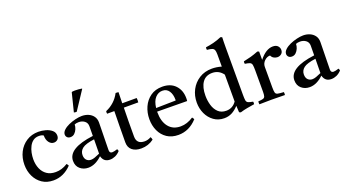

<svg xmlns="http://www.w3.org/2000/svg" viewBox="-58 -1321 3410 1900"><g transform="rotate(-20 1647.5 -371.0)"><path d="M434 -97Q444 -85 449 -74Q366 12 259 12Q190 12 141 -21Q92 -54 65.5 -109Q39 -164 39 -231Q39 -304 69 -363Q99 -422 153.5 -457Q208 -492 279 -492Q316 -492 354 -481.5Q392 -471 418 -449Q444 -427 444 -393Q444 -366 428 -352Q412 -338 390 -338Q360 -338 339 -365.5Q318 -393 318 -439Q300 -451 270 -451Q234 -451 209.5 -433Q185 -415 169.5 -385Q154 -355 147 -320.5Q140 -286 140 -253Q140 -197 159 -153Q178 -109 215 -83.5Q252 -58 307 -58Q339 -58 369.5 -67Q400 -76 434 -97Z M854 10Q788 10 771 -56Q700 12 626 12Q575 12 539.5 -18.5Q504 -49 504 -103Q504 -235 773 -269Q773 -293 773.5 -318Q774 -343 774 -371Q774 -406 748.5 -425.5Q723 -445 687 -445Q661 -445 643 -437Q643 -414 633 -390Q623 -366 605.5 -349.5Q588 -333 563 -333Q541 -333 528.5 -345.5Q516 -358 516 -376Q516 -400 538.5 -421.5Q561 -443 596 -458.5Q631 -474 669 -483Q707 -492 737 -492Q774 -492 805.5 -478.5Q837 -465 856.5 -438.5Q876 -412 876 -373Q876 -349 875 -310.5Q874 -272 873.5 -228.5Q873 -185 872 -146Q871 -107 871 -83Q871 -51 899 -51Q917 -51 954 -63Q958 -58 959.5 -52Q961 -46 962 -41Q937 -14 909.5 -2Q882 10 854 10ZM771 -83 773 -233Q681 -221 646.5 -194Q612 -167 612 -125Q612 -90 630.5 -71.5Q649 -53 677 -53Q695 -53 717.5 -61Q740 -69 771 -83ZM833 -746V-742L705 -548Q700 -547 691 -548Q682 -549 676 -551L725 -747Q730 -752 759 -752Q799 -752 833 -746Z M1183 12Q1123 12 1088 -16.5Q1053 -45 1053 -99Q1053 -187 1054.5 -269Q1056 -351 1057 -427H981Q978 -442 981 -454Q1080 -496 1130 -591Q1138 -591 1146 -590.5Q1154 -590 1160 -589Q1159 -563 1158.5 -534Q1158 -505 1157 -473H1309Q1312 -451 1309 -427H1157Q1155 -357 1154.5 -279.5Q1154 -202 1154 -124Q1154 -43 1238 -43Q1274 -43 1305 -62Q1314 -50 1316 -32Q1257 12 1183 12Z M1575 12Q1504 12 1455 -21Q1406 -54 1380.5 -109.5Q1355 -165 1355 -232Q1355 -301 1381.5 -360Q1408 -419 1459 -455.5Q1510 -492 1583 -492Q1671 -492 1720.5 -439.5Q1770 -387 1770 -304Q1770 -294 1769.5 -286.5Q1769 -279 1768 -274L1453 -277Q1453 -273 1453 -270Q1453 -172 1498 -116Q1543 -60 1624 -60Q1692 -60 1758 -104Q1768 -92 1773 -81Q1688 12 1575 12ZM1456 -314 1663 -318Q1664 -320 1664 -323.5Q1664 -327 1664 -328Q1664 -382 1640.5 -418Q1617 -454 1571 -454Q1528 -454 1496 -419Q1464 -384 1456 -314Z M2229 13 2213 6 2209 -63Q2174 -25 2137.5 -6.5Q2101 12 2057 12Q1995 12 1948.5 -21.5Q1902 -55 1877 -109Q1852 -163 1852 -226Q1852 -299 1883.5 -359Q1915 -419 1972.5 -455.5Q2030 -492 2107 -492Q2130 -492 2155 -488.5Q2180 -485 2207 -477V-605Q2207 -636 2201 -651.5Q2195 -667 2177.5 -673.5Q2160 -680 2125 -683Q2122 -696 2125 -710Q2165 -715 2207 -725.5Q2249 -736 2293 -755L2310 -749Q2309 -727 2308.5 -699Q2308 -671 2308 -638V-142Q2308 -104 2311 -85Q2314 -66 2329 -58.5Q2344 -51 2380 -45Q2383 -32 2380 -18Q2340 -12 2302 -5Q2264 2 2229 13ZM2208 -392Q2165 -451 2095 -451Q2026 -451 1991 -400.5Q1956 -350 1956 -261Q1956 -209 1970 -161Q1984 -113 2016 -82Q2048 -51 2101 -51Q2168 -51 2208 -109Z M2429 1Q2426 -15 2429 -30Q2463 -32 2479 -36.5Q2495 -41 2500 -56Q2505 -71 2505 -104V-328Q2505 -367 2501.5 -386Q2498 -405 2482.5 -412.5Q2467 -420 2430 -425Q2427 -439 2430 -451Q2470 -459 2508 -469.5Q2546 -480 2588 -497L2605 -491V-403Q2675 -492 2748 -492Q2783 -492 2800 -473.5Q2817 -455 2817 -432Q2817 -405 2799 -390.5Q2781 -376 2758 -376Q2739 -376 2720.5 -386Q2702 -396 2693 -417Q2659 -417 2632.5 -390.5Q2606 -364 2606 -329V-114Q2606 -75 2610.5 -58Q2615 -41 2634.5 -36.5Q2654 -32 2698 -30Q2700 -16 2698 1Q2664 1 2628 0Q2592 -1 2554 -1Q2517 -1 2488.5 0Q2460 1 2429 1Z M3185 10Q3119 10 3102 -56Q3031 12 2957 12Q2906 12 2870.5 -18.5Q2835 -49 2835 -103Q2835 -235 3104 -269Q3104 -293 3104.5 -318Q3105 -343 3105 -371Q3105 -406 3079.5 -425.5Q3054 -445 3018 -445Q2992 -445 2974 -437Q2974 -414 2964 -390Q2954 -366 2936.5 -349.5Q2919 -333 2894 -333Q2872 -333 2859.5 -345.5Q2847 -358 2847 -376Q2847 -400 2869.5 -421.5Q2892 -443 2927 -458.5Q2962 -474 3000 -483Q3038 -492 3068 -492Q3105 -492 3136.5 -478.5Q3168 -465 3187.5 -438.5Q3207 -412 3207 -373Q3207 -349 3206 -310.5Q3205 -272 3204.5 -228.5Q3204 -185 3203 -146Q3202 -107 3202 -83Q3202 -51 3230 -51Q3248 -51 3285 -63Q3289 -58 3290.5 -52Q3292 -46 3293 -41Q3268 -14 3240.5 -2Q3213 10 3185 10ZM3102 -83 3104 -233Q3012 -221 2977.5 -194Q2943 -167 2943 -125Q2943 -90 2961.5 -71.5Q2980 -53 3008 -53Q3026 -53 3048.5 -61Q3071 -69 3102 -83Z"/></g></svg>

Font: Tiro Tamil
Style: Regular
Weight: 400
Designer: Tamil: Fernando Mello & Fiona Ross. Latin: John Hudson.
Foundry: Tiro Typeworks Ltd.
Version: Version 1.52